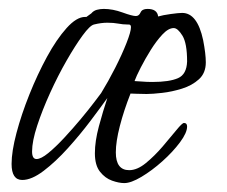

<svg xmlns="http://www.w3.org/2000/svg" viewBox="-20 -401 510 431"><path d="M259 10Q247 10 231.5 4.5Q216 -1 204.5 -15.5Q193 -30 193 -57Q193 -84 202 -117.5Q211 -151 221 -181Q206 -160 183 -129.5Q160 -99 132.5 -68.5Q105 -38 78 -17.5Q51 3 30 3Q6 3 6 -33Q6 -61 17 -102.5Q28 -144 46 -189Q64 -234 85.5 -273.5Q107 -313 129.5 -338Q152 -363 171 -363H174L185 -371Q190 -377 197.5 -379Q205 -381 213 -381Q233 -381 255 -373Q277 -365 285 -365Q292 -365 295.5 -373Q299 -381 311 -381Q333 -381 335 -364Q345 -367 363 -369.5Q381 -372 389 -372Q423 -372 436 -311Q442 -280 442 -261Q442 -237 426.5 -223Q411 -209 388.5 -202Q366 -195 344 -192.5Q322 -190 309 -190Q296 -190 286.5 -190.5Q277 -191 273 -191Q258 -153 249 -118Q240 -83 240 -59Q240 -19 270 -19Q288 -19 307.5 -35Q327 -51 345 -72Q363 -93 376 -109Q389 -125 393 -125Q400 -125 400 -117Q400 -103 384 -81.5Q368 -60 344.5 -39Q321 -18 297.5 -4Q274 10 259 10ZM62 -44Q72 -44 88.5 -57.5Q105 -71 124.5 -92Q144 -113 161.5 -134Q179 -155 191.5 -171.5Q204 -188 207 -192Q223 -218 238.5 -248.5Q254 -279 264 -304.5Q274 -330 274 -340Q274 -346 269 -346H266Q256 -346 245.5 -348Q235 -350 221 -350Q207 -350 191 -346Q182 -344 165.5 -321.5Q149 -299 129.5 -265Q110 -231 92.5 -192.5Q75 -154 63.5 -119Q52 -84 52 -61Q52 -44 62 -44ZM322 -217Q360 -217 379.5 -225.5Q399 -234 400 -263Q400 -304 389.5 -321Q379 -338 370 -338Q358 -338 344.5 -323.5Q331 -309 318.5 -289Q306 -269 296 -249.5Q286 -230 282 -219Q287 -219 298 -218Q309 -217 322 -217Z"/></svg>

Font: Bilbo
Style: Regular
Weight: 400
Designer: Robert E. Leuschke
Foundry: Robert E. Leuschke
Version: Version 1.100